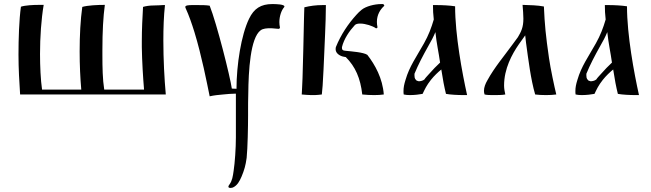

<svg xmlns="http://www.w3.org/2000/svg" viewBox="-20 -465 3205 945"><path d="M496 -441C461 -441 413 -439 385 -431C376 -368 372 -290 372 -212C372 -146 375 -80 380 -24H187C180 -71 177 -141 177 -199C177 -283 183 -370 195 -441H173C143 -441 104 -439 83 -432C74 -368 71 -273 71 -196C71 -127 75 -61 79 0H796C789 -77 784 -173 784 -265C784 -327 786 -387 792 -440C784 -440 775 -440 765 -439L734 -438C716 -438 697 -435 684 -431C681 -380 678 -321 678 -263V-233C679 -164 684 -83 689 -24H493C485 -75 484 -133 484 -195V-219C484 -310 488 -382 496 -441Z M1320 -445C1264 -445 1230 -423 1206 -373C1167 -293 1144 -145 1144 -28C1136 -28 1129 -29 1121 -29C1113 -87 1047 -349 1012 -437C994 -440 973 -440 952 -440H940H926C910 -440 892 -439 892 -431C892 -430 893 -425 894 -424C910 -389 924 -349 937 -307C973 -189 998 -59 1012 9C1034 4 1055 2 1078 0C1098 -2 1120 -4 1137 -4H1141V211C1141 264 1136 336 1130 375C1126 403 1123 424 1110 442C1106 447 1104 451 1104 454C1104 458 1109 460 1114 460C1117 460 1123 459 1126 458C1148 448 1159 427 1169 404C1182 373 1189 349 1194 312C1199 263 1201 158 1201 103V74C1201 52 1201 28 1202 -4C1203 -116 1212 -279 1263 -316C1275 -325 1294 -326 1311 -326C1326 -326 1341 -323 1352 -323C1355 -323 1358 -327 1358 -329C1356 -339 1355 -347 1355 -356C1355 -385 1365 -414 1378 -429C1379 -431 1380 -432 1380 -433C1380 -444 1339 -445 1320 -445Z M1467 -36C1466 -9 1465 0 1465 0C1484 1 1492 3 1511 3H1530C1537 3 1556 1 1564 0L1568 -44C1571 -94 1574 -150 1576 -204L1580 -296C1582 -343 1584 -396 1584 -440H1568C1535 -440 1506 -436 1478 -429C1477 -416 1477 -392 1476 -364C1474 -273 1472 -175 1469 -81ZM1681 -215C1668 -216 1662 -219 1663 -233C1673 -274 1700 -313 1726 -341C1731 -347 1741 -349 1753 -349C1779 -349 1815 -337 1830 -326C1834 -325 1837 -327 1838 -331C1836 -340 1835 -349 1835 -357C1835 -393 1852 -419 1871 -436C1872 -439 1870 -442 1866 -445H1857C1823 -445 1781 -434 1760 -417C1751 -410 1741 -400 1734 -392C1694 -348 1658 -295 1633 -233C1632 -228 1632 -225 1632 -222C1632 -202 1654 -189 1671 -186C1678 -185 1677 -185 1682 -184C1729 -137 1754 -80 1763 0C1783 2 1803 3 1822 3C1839 3 1855 2 1869 0C1863 -80 1826 -146 1788 -195C1769 -208 1709 -212 1681 -215Z M2220 -434C2195 -438 2159 -440 2128 -440H2111C2111 -417 2112 -393 2115 -369C2103 -328 2089 -291 2067 -252C2029 -184 1995 -138 1976 -72C1969 -50 1966 -34 1966 -17C1966 -11 1966 -6 1967 0C1976 2 1986 3 1997 3C2020 3 2045 0 2060 -3C2071 -26 2079 -44 2101 -72C2117 -92 2136 -110 2152 -123C2159 -76 2167 -35 2175 -3C2196 1 2233 3 2263 3H2279C2255 -105 2220 -292 2220 -434ZM2146 -157C2129 -141 2110 -122 2090 -99C2083 -91 2073 -81 2069 -74C2061 -67 2048 -65 2041 -65C2040 -65 2033 -68 2031 -68C2026 -74 2020 -76 2020 -93V-102C2039 -148 2060 -188 2089 -240C2102 -262 2113 -283 2123 -307C2129 -249 2139 -208 2146 -157Z M2556 -373C2556 -330 2545 -309 2529 -282L2504 -248C2462 -190 2414 -134 2379 -70C2369 -53 2362 -35 2362 -18C2362 -12 2363 -6 2365 0C2377 3 2393 3 2409 3H2411C2429 3 2452 3 2467 0C2464 -14 2461 -28 2461 -44C2461 -127 2500 -198 2533 -246L2565 -291C2566 -279 2568 -267 2569 -255C2581 -168 2592 -76 2614 0C2629 2 2647 3 2668 3C2686 3 2703 2 2718 0C2709 -36 2689 -130 2682 -180C2666 -291 2661 -342 2657 -433C2627 -439 2587 -440 2552 -441C2554 -413 2556 -395 2556 -373Z M3066 -434C3041 -438 3005 -440 2974 -440H2957C2957 -417 2958 -393 2961 -369C2949 -328 2935 -291 2913 -252C2875 -184 2841 -138 2822 -72C2815 -50 2812 -34 2812 -17C2812 -11 2812 -6 2813 0C2822 2 2832 3 2843 3C2866 3 2891 0 2906 -3C2917 -26 2925 -44 2947 -72C2963 -92 2982 -110 2998 -123C3005 -76 3013 -35 3021 -3C3042 1 3079 3 3109 3H3125C3101 -105 3066 -292 3066 -434ZM2992 -157C2975 -141 2956 -122 2936 -99C2929 -91 2919 -81 2915 -74C2907 -67 2894 -65 2887 -65C2886 -65 2879 -68 2877 -68C2872 -74 2866 -76 2866 -93V-102C2885 -148 2906 -188 2935 -240C2948 -262 2959 -283 2969 -307C2975 -249 2985 -208 2992 -157Z"/></svg>

Font: Ponomar Unicode
Style: Regular
Weight: 400
Version: 1.3